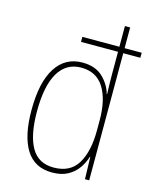

<svg xmlns="http://www.w3.org/2000/svg" viewBox="-116 -836 731 922"><g transform="rotate(15 250.0 -375.0)"><path d="M232 10Q145 10 102.5 -58Q60 -126 60 -255Q60 -393 106.5 -465.5Q153 -538 238 -538Q303 -538 340 -502.5Q377 -467 389 -422H391Q390 -448 389.5 -472Q389 -496 389 -520V-632H205V-657H389V-760H415V-657H500V-632H415V0H394L391 -110H389Q380 -80 361 -52.5Q342 -25 310.5 -7.5Q279 10 232 10ZM233 -15Q316 -15 352.5 -76Q389 -137 389 -242V-291Q389 -395 351.5 -454Q314 -513 239 -513Q165 -513 126 -448Q87 -383 87 -255Q87 -138 122 -76.5Q157 -15 233 -15Z"/></g></svg>

Font: Noto Sans Mono ExtraCondensed Thin
Style: Regular
Weight: 100
Width: 2
Designer: Monotype Design Team
Foundry: Monotype Imaging Inc.
Version: Version 2.014; ttfautohint (v1.8.4.7-5d5b)